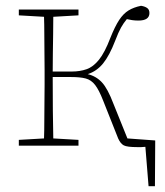

<svg xmlns="http://www.w3.org/2000/svg" viewBox="-20 -503 569 663"><path d="M388 -25 336 -156Q322 -192 308.5 -209.5Q295 -227 276 -232Q257 -237 226 -237H162Q162 -179 162.5 -121Q163 -63 164 -25L251 -20V0H45V-20L132 -25Q133 -51 133 -84.5Q133 -118 133.5 -151Q134 -184 134 -210V-260Q134 -286 133.5 -319.5Q133 -353 133 -386Q133 -419 132 -445L45 -450V-470H251V-450L164 -445Q164 -419 163.5 -385.5Q163 -352 162.5 -318Q162 -284 162 -256H228Q256 -256 279 -264Q302 -272 322 -297Q342 -322 361 -372Q377 -412 391.5 -434Q406 -456 424 -467Q442 -478 467 -483Q480 -481 488 -475.5Q496 -470 496 -458Q496 -432 458 -432Q446 -432 436 -433.5Q426 -435 418 -437Q407 -424 398 -408Q389 -392 378 -363Q358 -311 336 -284Q314 -257 283 -247Q312 -240 332 -218.5Q352 -197 372 -144L420 -25L516 -18L515 140H493L482 4Q475 5 467.5 5Q460 5 454 5Q419 5 407.5 -1Q396 -7 388 -25Z"/></svg>

Font: Source Serif Pro ExtraLight
Style: Regular
Weight: 200
Designer: Frank Grießhammer
Foundry: Adobe Systems Incorporated
Version: Version 3.001;hotconv 1.0.111;makeotfexe 2.5.65597